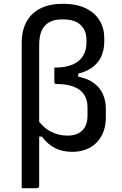

<svg xmlns="http://www.w3.org/2000/svg" viewBox="-20 -784 640 1004"><path d="M533.5 -171.1Q533.5 -128.8 520.9 -95.4Q508.2 -62 485.2 -38.5Q462.1 -15 429.8 -2.5Q397.4 10 358.1 10Q306.4 10 267.8 -9.7Q229.1 -29.3 199.4 -69.7H171.1V-165.3Q203.7 -117.8 244.9 -96.3Q286.2 -74.8 333.2 -74.8Q382.9 -74.8 410.3 -101.6Q437.6 -128.4 437.6 -180V-222.5Q437.6 -264.7 418.3 -291.6Q398.9 -318.5 362.9 -331.6Q326.8 -344.8 275.2 -344.8Q270.2 -344.8 267.2 -347.6Q264.2 -350.4 264.2 -355.8Q264.2 -359.4 264.2 -365Q264.2 -370.6 264.2 -377.8Q264.2 -385 264.2 -393.7Q264.2 -402.4 264.2 -411.5Q264.2 -420.6 264.2 -430.4Q322.8 -430.4 359.6 -446.5Q396.5 -462.5 414.2 -491.6Q432 -520.7 432 -559.6V-577.5Q432 -623.6 401.8 -653.2Q371.6 -682.7 309.6 -682.7Q276.7 -682.7 254.4 -675.1Q232.1 -667.4 216.6 -651.8Q205.1 -640.3 198.2 -624.9Q191.2 -609.5 188.1 -590Q184.9 -570.5 184.9 -545.9Q184.9 -494.5 184.9 -434.5Q184.9 -374.6 184.9 -309.8Q184.9 -244.9 184.9 -178.8Q184.9 -112.6 184.9 -48.1Q184.9 16.5 184.9 76.7Q184.9 137 184.9 189Q184.9 192 183.4 194.5Q181.9 197 179.7 198.5Q177.5 200 173.9 200Q153.1 200 133.6 200Q114.2 200 93.4 200Q93.4 175 93.4 150.3Q93.4 125.6 93.4 100.6Q93.4 5.5 93.4 -74.1Q93.4 -153.8 93.4 -228.1Q93.4 -302.5 93.4 -382.1Q93.4 -461.7 93.4 -556.8Q93.4 -625.4 119.1 -671.2Q144.7 -717.1 192.5 -740.6Q240.4 -764.1 308.3 -764.1Q380.6 -764.1 428.7 -740.6Q476.8 -717.1 501 -676.6Q525.2 -636.1 525.2 -586.5V-565.1Q525.2 -522.2 508.5 -486.4Q491.7 -450.6 455.8 -426.7Q420 -402.7 360.7 -393.1L389.1 -423.3V-359.1L360.7 -388.2Q427.2 -379.2 465 -353.7Q502.7 -328.1 518.1 -291.8Q533.5 -255.4 533.5 -215.3Z"/></svg>

Font: Recursive Sans Linear Light
Style: Regular
Weight: 300
Version: Version 1.085